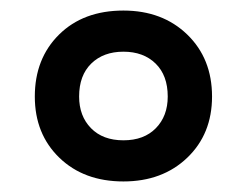

<svg xmlns="http://www.w3.org/2000/svg" viewBox="-20 -744 468 364"><path d="M214 -400Q139 -400 92.5 -445Q46 -490 46 -561Q46 -633 92 -678.5Q138 -724 214 -724Q288 -724 335 -678.5Q382 -633 382 -561Q382 -490 335 -445Q288 -400 214 -400ZM214 -478Q253 -478 275.5 -501Q298 -524 298 -561Q298 -601 275 -623.5Q252 -646 214 -646Q176 -646 153 -623.5Q130 -601 130 -561Q130 -524 152.5 -501Q175 -478 214 -478Z"/></svg>

Font: Noto Sans New Tai Lue Semibold
Style: Regular
Weight: 400
Designer: Monotype Design Team
Foundry: Monotype Imaging Inc.
Version: Version 2.004; ttfautohint (v1.8.4.7-5d5b)